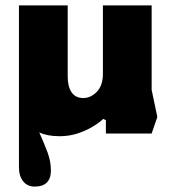

<svg xmlns="http://www.w3.org/2000/svg" viewBox="-20 -499 630 709"><path d="M200 4Q155 4 125 -10Q143 30 155.5 63.5Q168 97 168 130Q168 190 108 190Q81 190 65.5 170.5Q50 151 50 119V-479H230V-216Q230 -179 244.5 -158Q259 -137 288 -137Q315 -137 337.5 -160Q360 -183 360 -227V-479H540V-167L561 -67L540 -6H371V-55L361 -60Q348 -47 323.5 -32Q299 -17 267.5 -6.5Q236 4 200 4Z"/></svg>

Font: Rowdies
Style: Regular
Weight: 400
Designer: Jaikishan Patel
Version: Version 1.000; ttfautohint (v1.8.3)